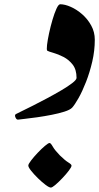

<svg xmlns="http://www.w3.org/2000/svg" viewBox="-20 -555 462 894"><path d="M313 215.8Q313.5 222.2 301 238.8Q288.6 255.4 271.2 273.7Q253.9 292 238.5 305.2Q223.1 318.4 216.8 318.4Q209 318.4 192.1 305.7Q175.3 293 156.7 274.9Q138.2 256.8 125 240.2Q111.8 223.6 111.8 215.8Q111.8 209 124.8 192.1Q137.7 175.3 155.5 156.5Q173.3 137.7 189.2 124.3Q205.1 110.8 210.9 110.8Q216.3 110.8 225.8 127.7Q235.4 144.5 258.8 168.5Q282.7 191.9 297.9 201.2Q313 210.4 313 215.8ZM260.3 -535.2Q282.2 -535.2 309.8 -522.9Q337.4 -510.7 362.8 -488.5Q388.2 -466.3 404.8 -436Q421.4 -405.8 421.4 -370.1Q421.4 -319.3 409.7 -268.6Q397.9 -217.8 380.6 -173.6Q363.3 -129.4 345.5 -97.9Q327.6 -66.4 315.9 -53.7Q306.2 -43.5 280 -35.2Q253.9 -26.9 220.2 -20.3Q186.5 -13.7 153.6 -9Q120.6 -4.4 96.2 -1.7Q71.8 1 64.9 2Q57.1 3.4 52 -8.3Q46.9 -20 54.2 -23.9Q57.6 -25.9 79.3 -36.4Q101.1 -46.9 133.1 -63Q165 -79.1 200.2 -97.9Q235.4 -116.7 266.4 -135Q297.4 -153.3 316.9 -168.5Q336.4 -183.6 336.4 -192.4Q336.4 -231 318.4 -254.2Q300.3 -277.3 275.4 -290Q250.5 -302.7 228.8 -308.8Q207 -314.9 200.2 -318.8Q196.3 -322.8 199 -345.7Q201.7 -368.7 208.5 -400.4Q215.3 -432.1 224.4 -462.9Q233.4 -493.7 242.9 -514.4Q252.4 -535.2 260.3 -535.2Z"/></svg>

Font: Awami Nastaliq
Style: Bold
Weight: 700
Designer: Peter Martin, SIL International
Foundry: SIL International
Version: Version 3.100